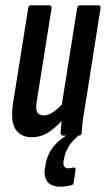

<svg xmlns="http://www.w3.org/2000/svg" viewBox="-20 -510 398 722"><path d="M99 6Q57 6 37.5 -25.5Q18 -57 30 -128L86 -479Q88 -490 96 -490H164Q175 -490 174 -479L119 -134Q113 -102 119.5 -89Q126 -76 145 -76Q163 -76 183.5 -91Q204 -106 224 -130L228 -74Q200 -39 168.5 -16.5Q137 6 99 6ZM218 0Q208 0 208 -11Q209 -30 212 -56Q215 -82 217 -99L212 -114L270 -479Q272 -490 281 -490H349Q360 -490 358 -479L302 -123Q295 -85 291.5 -57.5Q288 -30 287 -11Q287 0 276 0ZM209 192Q172 192 157.5 172.5Q143 153 150 118L152 105Q160 64 187 34.5Q214 5 264 -21L282 -6Q255 16 240 38Q225 60 221 87L219 96Q215 123 238 123Q242 123 246.5 122Q251 121 255 120Q260 119 262.5 121.5Q265 124 264 130L257 177Q256 186 246 187Q237 189 228 190.5Q219 192 209 192Z"/></svg>

Font: Sofia Sans Extra Condensed SemiBold
Style: Italic
Weight: 600
Italic angle: -9°
Designer: Botio Nikoltchev, Ani Petrova
Foundry: lettersoup
Version: Version 4.101